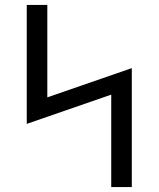

<svg xmlns="http://www.w3.org/2000/svg" viewBox="-20 -755 640 775"><path d="M429 0V-373L88 -255V-735H171V-362L512 -480V0Z"/></svg>

Font: Iosevka Aile
Style: Regular
Weight: 400
Designer: Belleve Invis
Foundry: Belleve Invis
Version: Version 28.0.1; ttfautohint (v1.8.4)